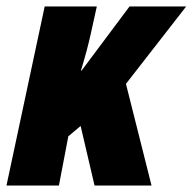

<svg xmlns="http://www.w3.org/2000/svg" viewBox="-33 -573 595 593"><path d="M105 -553H266L247 -467Q237 -421 217 -355H219L367 -553H542L356 -314L435 0H259L216 -184L178 -152L149 0H-13Z"/></svg>

Font: Noto Sans UI CondBlack
Style: Italic
Weight: 900
Width: 3
Italic angle: -12°
Designer: Monotype Design Team
Foundry: Monotype Imaging Inc.
Version: Version 1.001